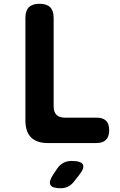

<svg xmlns="http://www.w3.org/2000/svg" viewBox="-20 -760 640 1020"><path d="M235 0Q175 0 145 -30Q115 -60 115 -120V-665Q115 -703 133.5 -721.5Q152 -740 190 -740Q228 -740 246.5 -721.5Q265 -703 265 -665V-195Q265 -165 280 -150Q295 -135 325 -135H493Q527 -135 543.5 -118.5Q560 -102 560 -68Q560 -34 543 -17Q526 0 492 0ZM262 168 283 137Q297 116 316 105.5Q335 95 360 95Q411 95 420.5 114.5Q430 134 398 173L372 206Q358 223 341 231.5Q324 240 302 240Q258 240 248 222.5Q238 205 262 168Z"/></svg>

Font: Maple Mono ExtraBold
Style: Regular
Weight: 800
Monospace: yes
Designer: subframe7536
Version: Version 7.000